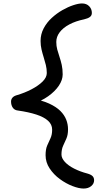

<svg xmlns="http://www.w3.org/2000/svg" viewBox="-20 -828 565 1112"><path d="M464 264Q437 264 399.5 249.5Q362 235 326.5 209Q291 183 267.5 147.5Q244 112 244 71Q244 36 253.5 14.5Q263 -7 272.5 -27.5Q282 -48 282 -77Q282 -107 258.5 -128.5Q235 -150 190.5 -164.5Q146 -179 83 -188Q64 -190 54 -204.5Q44 -219 44 -240Q44 -252 51.5 -261.5Q59 -271 75 -276Q123 -290 163 -311Q203 -332 227 -356Q251 -380 251 -405Q251 -429 245.5 -451.5Q240 -474 233 -496Q226 -518 220.5 -541.5Q215 -565 215 -591Q215 -630 233 -664Q251 -698 280 -724.5Q309 -751 341.5 -769.5Q374 -788 404.5 -798Q435 -808 455 -808Q481 -808 496.5 -792Q512 -776 512 -753Q512 -738 500.5 -729.5Q489 -721 467 -716Q418 -706 381.5 -686.5Q345 -667 325.5 -641Q306 -615 306 -585Q306 -562 311.5 -541.5Q317 -521 324.5 -499Q332 -477 337.5 -452.5Q343 -428 343 -397Q343 -365 321 -332Q299 -299 259 -270.5Q219 -242 161 -223V-258Q224 -247 265 -228Q306 -209 329.5 -185.5Q353 -162 363.5 -135Q374 -108 374 -79Q374 -47 364.5 -25.5Q355 -4 345.5 16.5Q336 37 336 67Q336 88 355.5 109.5Q375 131 409.5 148.5Q444 166 486 177Q507 183 516 192Q525 201 525 216Q525 236 508 250Q491 264 464 264Z"/></svg>

Font: Shantell Sans
Style: Regular
Weight: 400
Designer: Stephen Nixon, Anya Danilova, Shantell Martin
Foundry: Arrow Type
Version: Version 1.008;[ac192a2d6]